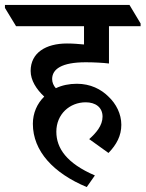

<svg xmlns="http://www.w3.org/2000/svg" viewBox="-71 -644 589 777"><path d="M280 113 313 66C199 17 157 -44 157 -111C157 -182 211 -230 276 -230C315 -230 344 -210 344 -172C344 -136 318 -106 290 -81L368 -25C401 -59 420 -95 420 -139C420 -183 399 -224 368 -253C338 -283 295 -305 240 -305C209 -305 180 -299 155 -287C146 -297 140 -310 140 -324C140 -364 178 -392 276 -392C308 -392 346 -390 370 -387V-538H498V-549L453 -624H-51V-612L-6 -538H269V-464C247 -466 225 -468 200 -468C114 -468 53 -430 53 -357C53 -319 76 -283 108 -253C79 -225 62 -186 62 -143C62 -32 146 57 280 113Z"/></svg>

Font: Noto Serif Devanagari SemiCondensed SemiBold
Style: Regular
Weight: 600
Width: 4
Designer: Universal Thirst, Indian Type Foundry and the Monotype Design Team
Foundry: Monotype Imaging Inc.
Version: Version 2.004